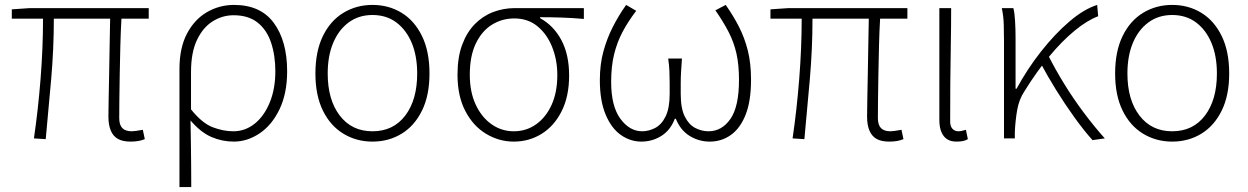

<svg xmlns="http://www.w3.org/2000/svg" viewBox="-20 -563 5077 781"><path d="M511 13Q480 13 460.5 2.5Q441 -8 431 -31Q421 -54 421 -89Q421 -115 422 -161.5Q423 -208 424 -264.5Q425 -321 426 -379Q427 -437 428 -487H199Q199 -365 188 -239Q177 -113 166 3L118 0Q135 -116 145 -242Q155 -368 155 -487H28V-525L101 -530H585V-487H474Q471 -435 469.5 -376Q468 -317 467 -259.5Q466 -202 465.5 -155.5Q465 -109 465 -83Q465 -55 477.5 -42Q490 -29 516 -29Q528 -29 561 -35L569 3Q557 8 543 10.5Q529 13 511 13Z M710 198V-282Q710 -369 741 -427Q772 -485 822.5 -514Q873 -543 932 -543Q1040 -543 1094 -469.5Q1148 -396 1148 -273Q1148 -183 1117 -118.5Q1086 -54 1036 -20.5Q986 13 931 13Q883 13 839.5 -6Q796 -25 755 -73Q756 -21 756.5 20.5Q757 62 757.5 104Q758 146 758 198ZM929 -29Q977 -29 1015.5 -59.5Q1054 -90 1077 -145.5Q1100 -201 1100 -273Q1100 -338 1082.5 -390Q1065 -442 1027.5 -471.5Q990 -501 930 -501Q885 -501 845.5 -476.5Q806 -452 781.5 -401Q757 -350 757 -270V-118Q802 -62 845 -45.5Q888 -29 929 -29Z M1495 13Q1430 13 1377 -19Q1324 -51 1293.5 -113Q1263 -175 1263 -264Q1263 -354 1293.5 -416.5Q1324 -479 1377 -511Q1430 -543 1495 -543Q1561 -543 1613.5 -511Q1666 -479 1696.5 -416.5Q1727 -354 1727 -264Q1727 -175 1696.5 -113Q1666 -51 1613.5 -19Q1561 13 1495 13ZM1495 -29Q1580 -29 1628.5 -93Q1677 -157 1677 -264Q1677 -335 1655 -388Q1633 -441 1592.5 -471.5Q1552 -502 1495 -502Q1439 -502 1398 -471.5Q1357 -441 1335 -388Q1313 -335 1313 -264Q1313 -157 1362 -93Q1411 -29 1495 -29Z M2070 13Q2010 13 1957.5 -18.5Q1905 -50 1873 -111Q1841 -172 1841 -259Q1841 -330 1860 -381Q1879 -432 1911.5 -465Q1944 -498 1986 -514Q2028 -530 2074 -530H2355V-486Q2309 -490 2266 -491.5Q2223 -493 2177 -493V-489Q2232 -459 2263.5 -400Q2295 -341 2295 -256Q2295 -171 2264.5 -110.5Q2234 -50 2183 -18.5Q2132 13 2070 13ZM2070 -29Q2121 -29 2161 -57.5Q2201 -86 2224 -137Q2247 -188 2247 -258Q2247 -318 2226.5 -370.5Q2206 -423 2167 -455.5Q2128 -488 2072 -488Q2022 -488 1981 -462.5Q1940 -437 1915.5 -386Q1891 -335 1891 -259Q1891 -189 1915 -137.5Q1939 -86 1979.5 -57.5Q2020 -29 2070 -29Z M2589 13Q2544 13 2505.5 -14Q2467 -41 2443.5 -97Q2420 -153 2420 -237Q2420 -301 2434.5 -354Q2449 -407 2473 -454Q2497 -501 2527 -543L2568 -519Q2535 -476 2512.5 -433.5Q2490 -391 2478 -342Q2466 -293 2466 -230Q2466 -131 2503.5 -80Q2541 -29 2592 -29Q2619 -29 2645 -42.5Q2671 -56 2687.5 -89.5Q2704 -123 2704 -181Q2704 -202 2704 -225Q2704 -248 2703 -273Q2702 -298 2698 -325H2754Q2752 -298 2750.5 -273Q2749 -248 2749 -225Q2749 -202 2749 -181Q2749 -122 2765.5 -89Q2782 -56 2808 -42.5Q2834 -29 2862 -29Q2916 -29 2951 -79Q2986 -129 2986 -238Q2986 -300 2975.5 -346Q2965 -392 2943.5 -433.5Q2922 -475 2890 -521L2932 -543Q2963 -499 2986 -454Q3009 -409 3022 -357Q3035 -305 3035 -239Q3035 -152 3013 -96.5Q2991 -41 2953 -14Q2915 13 2867 13Q2823 13 2785.5 -10Q2748 -33 2729 -80H2725Q2707 -33 2670 -10Q2633 13 2589 13Z M3597 13Q3566 13 3546.5 2.5Q3527 -8 3517 -31Q3507 -54 3507 -89Q3507 -115 3508 -161.5Q3509 -208 3510 -264.5Q3511 -321 3512 -379Q3513 -437 3514 -487H3285Q3285 -365 3274 -239Q3263 -113 3252 3L3204 0Q3221 -116 3231 -242Q3241 -368 3241 -487H3114V-525L3187 -530H3671V-487H3560Q3557 -435 3555.5 -376Q3554 -317 3553 -259.5Q3552 -202 3551.5 -155.5Q3551 -109 3551 -83Q3551 -55 3563.5 -42Q3576 -29 3602 -29Q3614 -29 3647 -35L3655 3Q3643 8 3629 10.5Q3615 13 3597 13Z M3871 13Q3848 13 3833 3.5Q3818 -6 3809.5 -25.5Q3801 -45 3801 -76V-530H3849Q3849 -452 3847.5 -375Q3846 -298 3845.5 -221.5Q3845 -145 3845 -69Q3845 -49 3854.5 -39Q3864 -29 3878 -29Q3885 -29 3892 -30.5Q3899 -32 3909 -35L3917 3Q3909 8 3898 10.5Q3887 13 3871 13Z M4064 0V-396Q4064 -428 4063 -463Q4062 -498 4055 -530H4102Q4107 -512 4109 -478Q4111 -444 4111 -410V-202H4115Q4159 -283 4215 -354Q4271 -425 4330 -475.5Q4389 -526 4443 -543L4447 -497Q4402 -480 4351 -438Q4300 -396 4248 -333.5Q4196 -271 4146 -190Q4125 -158 4117.5 -115Q4110 -72 4108 -25V0ZM4424 7Q4389 -32 4350.5 -85.5Q4312 -139 4276 -197Q4240 -255 4213 -306L4246 -334Q4272 -282 4308.5 -222.5Q4345 -163 4388 -105.5Q4431 -48 4474 0Z M4748 13Q4683 13 4630 -19Q4577 -51 4546.5 -113Q4516 -175 4516 -264Q4516 -354 4546.5 -416.5Q4577 -479 4630 -511Q4683 -543 4748 -543Q4814 -543 4866.5 -511Q4919 -479 4949.5 -416.5Q4980 -354 4980 -264Q4980 -175 4949.5 -113Q4919 -51 4866.5 -19Q4814 13 4748 13ZM4748 -29Q4833 -29 4881.5 -93Q4930 -157 4930 -264Q4930 -335 4908 -388Q4886 -441 4845.5 -471.5Q4805 -502 4748 -502Q4692 -502 4651 -471.5Q4610 -441 4588 -388Q4566 -335 4566 -264Q4566 -157 4615 -93Q4664 -29 4748 -29Z"/></svg>

Font: Noto Sans SC ExtraLight
Style: Regular
Weight: 250
Designer: Ryoko NISHIZUKA 西塚涼子 (kana, bopomofo & ideographs); Paul D. Hunt (Latin, Greek & Cyrillic); Sandoll Communications 산돌커뮤니
Foundry: Adobe
Version: Version 2.004-H2;hotconv 1.0.118;makeotfexe 2.5.65603